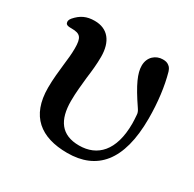

<svg xmlns="http://www.w3.org/2000/svg" viewBox="-130 -691 866 855"><g transform="rotate(30 303.0 -264.0)"><path d="M314 23C464 23 552 -72 552 -291C552 -374 542 -452 524 -516C520 -527 517 -535 507 -542C498 -549 489 -551 475 -551C440 -551 407 -525 407 -480C407 -442 427 -395 487 -307C494 -297 498 -288 498 -276C499 -262 500 -248 500 -235C500 -95 436 -32 343 -32C251 -32 213 -89 213 -186C213 -230 218 -271 222 -311C227 -349 231 -385 231 -423C231 -501 195 -548 127 -548C86 -548 58 -535 31 -504C22 -493 21 -485 24 -477C27 -469 36 -467 50 -467H54C100 -467 111 -452 111 -397C111 -370 108 -341 104 -309C100 -272 95 -231 95 -186C95 -41 177 23 314 23Z"/></g></svg>

Font: 寒蝉锦书宋Pro Soft
Style: Regular
Weight: 700
Designer: 寒蝉锦书宋{Warren} 思源宋体{Ryoko NISHIZUKA 西塚涼子 (kana & ideographs); Frank Grießhammer (Latin, Greek & Cyrillic); Wenlong ZHANG 
Foundry: Adobe & ChillType
Version: Version 2.000;Glyphs 3.1.1 (3135)